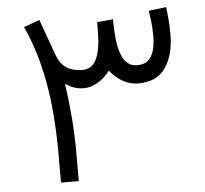

<svg xmlns="http://www.w3.org/2000/svg" viewBox="-48 -684 785 735"><g transform="rotate(-5 344.5 -317.0)"><path d="M157.2 -113.8Q157.2 -267.6 134.8 -389.4Q112.3 -511.2 67.9 -605.5L128.9 -627.4Q141.6 -591.8 154.3 -556.9Q167 -522 179.7 -486.8Q202.1 -423.3 276.4 -422.4Q314.5 -422.4 331.1 -459Q347.7 -495.6 348.1 -559.6Q348.1 -569.8 348.4 -579.8Q348.6 -589.8 348.6 -600.1L409.7 -605.5Q409.7 -594.2 410.2 -583.7Q410.6 -573.2 411.1 -563Q413.6 -496.6 431.6 -459.5Q449.7 -422.4 487.8 -422.4Q516.6 -422.4 531.7 -438.2Q546.9 -454.1 552.5 -478Q558.1 -502 558.1 -526.9Q558.1 -558.6 555.2 -583.3Q552.2 -607.9 549.3 -626L616.7 -634.3Q619.1 -614.3 621.6 -588.4Q624 -562.5 624 -529.8Q624 -450.7 590.6 -401.6Q557.1 -352.5 485.8 -352.5Q454.1 -352.5 426.5 -367.9Q398.9 -383.3 377 -411.1Q356 -383.3 329.1 -367.9Q302.2 -352.5 277.3 -352.5Q237.8 -352.5 205.6 -375.5Q215.3 -305.2 220.5 -241Q225.6 -176.8 225.6 -112.3V0H157.2Z"/></g></svg>

Font: Vazir Light WOL-UI
Style: Light-WOL-UI
Weight: 300
Designer: Saber Rastikerdar
Foundry: Saber Rastikerdar
Version: Version 30.1.0